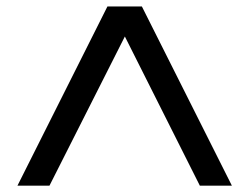

<svg xmlns="http://www.w3.org/2000/svg" viewBox="-20 -770 770 592"><path d="M695 -197.5H596.2L365 -657.5L132.5 -197.5H33.8L311.2 -750H417.5Z"/></svg>

Font: Now Medium
Style: Regular
Weight: 500
Designer: Alfredo Marco Pradil
Foundry: Alfredo Marco Pradil
Version: Version 1.002;PS 001.002;hotconv 1.0.88;makeotf.lib2.5.64775